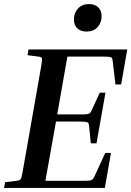

<svg xmlns="http://www.w3.org/2000/svg" viewBox="-22 -923 645 943"><path d="M523 -172 493 0H-2L3 -28L59 -35Q76 -37 80 -43.5Q84 -50 90 -84L180 -596Q186 -630 184 -636.5Q182 -643 167 -645L113 -652L118 -680H603L573 -508H545L532 -619Q531 -631 528.5 -636.5Q526 -642 516.5 -643.5Q507 -645 483 -645H309L259 -361H373Q397 -361 407 -362.5Q417 -364 421.5 -369.5Q426 -375 431 -387L468 -468H496L452 -219H424L416 -300Q415 -318 408 -322Q401 -326 366 -326H253L201 -35H385Q409 -35 419 -36.5Q429 -38 434 -43.5Q439 -49 444 -61L495 -172ZM403 -768Q374 -768 357.5 -784Q341 -800 341 -828Q341 -859 361 -881Q381 -903 415 -903Q444 -903 460.5 -887Q477 -871 477 -843Q477 -812 457.5 -790Q438 -768 403 -768Z"/></svg>

Font: Inria Serif
Style: Bold Italic
Weight: 700
Italic angle: -10°
Designer: Black Foundry Team
Foundry: Black Foundry
Version: Version 1.000; ttfautohint (v1.8.3)